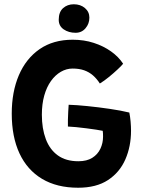

<svg xmlns="http://www.w3.org/2000/svg" viewBox="-20 -855 678 899"><path d="M346 24Q246.5 24 177 -17.5Q107.5 -59 71.2 -136.8Q35 -214.5 35 -323Q35 -424.5 68.2 -502.5Q101.5 -580.5 165.2 -624.8Q229 -669 320.5 -669Q373.5 -669 419 -654.2Q464.5 -639.5 500 -614.2Q535.5 -589 556.5 -556.5Q549 -547 530.5 -529.8Q512 -512.5 490 -494.5Q468 -476.5 447.5 -464Q433.5 -486 415.5 -501.8Q397.5 -517.5 374.2 -525.8Q351 -534 320 -534Q291 -534 264.8 -518.8Q238.5 -503.5 218.5 -475.5Q198.5 -447.5 187.2 -407.5Q176 -367.5 176 -318Q176 -253 194.5 -203.8Q213 -154.5 251 -127.2Q289 -100 347 -100Q386.5 -100 412 -116Q437.5 -132 450 -158.5Q462.5 -185 462.5 -215Q462.5 -223 462.2 -229.8Q462 -236.5 461 -242.5Q451.5 -244.5 430.8 -247.8Q410 -251 384.8 -254.2Q359.5 -257.5 336 -259.8Q312.5 -262 298 -262.5Q297.5 -274.5 298 -294Q298.5 -313.5 299.5 -333Q300.5 -352.5 301.5 -364.5Q337.5 -363.5 389.5 -358.2Q441.5 -353 494.2 -345.2Q547 -337.5 585.5 -328Q589.5 -309 591.5 -285.8Q593.5 -262.5 593.5 -243Q593.5 -169.5 567 -108.8Q540.5 -48 485.8 -12Q431 24 346 24ZM325.5 -835Q357 -835 377.8 -817.2Q398.5 -799.5 398.5 -772.5Q398.5 -744 380.5 -722.8Q362.5 -701.5 334 -701.5Q301.5 -701.5 278.2 -717.5Q255 -733.5 255 -762.5Q255 -798.5 275.2 -816.8Q295.5 -835 325.5 -835Z"/></svg>

Font: Grandstander Thin SemiBold
Style: Regular
Weight: 600
Version: Version 1.200